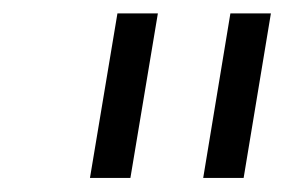

<svg xmlns="http://www.w3.org/2000/svg" viewBox="-20 -747 422 283"><path d="M212.7 -727.3H153.1L112.6 -484.7H172.2ZM379.3 -727.3H319.6L279.5 -484.7H339.1Z"/></svg>

Font: TID UI Light
Style: Italic
Weight: 300
Italic angle: -9.39999°
Designer: The TID Project Authors
Foundry: Bakken & Bæck
Version: Version 1.001;hotconv 1.0.109;makeotfexe 2.5.65596